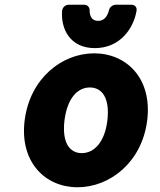

<svg xmlns="http://www.w3.org/2000/svg" viewBox="-20 -753 673 810"><path d="M84 -245C62 -69 171 37 307 37C444 37 579 -69 601 -245C623 -422 514 -528 377 -528C241 -528 106 -422 84 -245ZM252 -245C264 -339 307 -384 359 -384C411 -384 444 -339 433 -245C422 -153 377 -107 325 -107C273 -107 241 -152 252 -245ZM380 -550C486 -550 543 -632 556 -707C559 -723 548 -733 535 -733H468C457 -733 443 -724 440 -711C433 -682 418 -665 394 -665C370 -665 358 -681 358 -711C358 -723 348 -733 336 -733H270C254 -733 243 -720 242 -707C236 -632 275 -550 380 -550Z"/></svg>

Font: Falling Sky
Style: BlkObl
Weight: 900
Designer: Paul D. Hunt
Foundry: Adobe Systems Incorporated
Version: Version 1.02